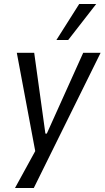

<svg xmlns="http://www.w3.org/2000/svg" viewBox="-20 -760 523 960"><path d="M55 180 163 -17V32L64 -496H151L207 -92H214L396 -496H483L149 180ZM262 -560 376 -740H461L321 -560Z"/></svg>

Font: Nunito Sans 7pt Condensed
Style: Italic
Weight: 400
Width: 3
Italic angle: -9°
Designer: Vernon Adams
Foundry: Vernon Adams
Version: Version 3.101;gftools[0.9.27]